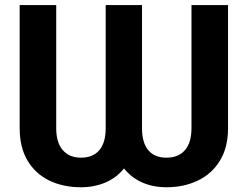

<svg xmlns="http://www.w3.org/2000/svg" viewBox="-20 -748 1002 777"><path d="M59.6 -229.5V-727.5H207.5V-229.5Q207.5 -170.9 234.1 -140.4Q260.7 -109.9 307.6 -109.9Q356 -109.9 381.8 -140.1Q407.7 -170.4 407.7 -229.5V-727.5H554.7V-229.5Q554.7 -170.4 580.1 -140.1Q605.5 -109.9 653.3 -109.9Q701.7 -109.9 728.3 -140.1Q754.9 -170.4 754.9 -229.5V-727.5H902.8V-229.5Q902.8 -151.4 870.1 -97.9Q837.4 -44.4 780.8 -17.3Q724.1 9.8 653.3 9.8Q599.6 9.8 555.7 -9.5Q511.7 -28.8 481.9 -66.4Q451.7 -28.8 406.7 -9.5Q361.8 9.8 307.6 9.8Q235.8 9.8 179.7 -17.3Q123.5 -44.4 91.6 -97.9Q59.6 -151.4 59.6 -229.5Z"/></svg>

Font: Inter 24pt
Style: Bold
Weight: 700
Designer: Rasmus Andersson
Foundry: rsms
Version: Version 4.001;git-66647c0bb